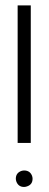

<svg xmlns="http://www.w3.org/2000/svg" viewBox="-20 -704 184 728"><path d="M40 -26.4Q40 -47.9 60.5 -55.7Q66.4 -57.6 71.3 -57.6Q93.8 -57.6 101.6 -37.1Q103.5 -31.2 103.5 -26.4Q103.5 -3.9 82 2.9Q76.2 4.9 71.3 4.9Q49.8 4.9 42 -15.6Q40 -21.5 40 -26.4ZM46.9 -162.1V-683.6H96.7V-162.1Z"/></svg>

Font: Post No Bills Colombo
Style: Regular
Weight: 400
Designer: Kosala Senevirathne, Siva Puranthara, Lasantha Premarathna, Tharique Azeez
Foundry: Mooniak
Version: Version 1.220 ; ttfautohint (v1.6)